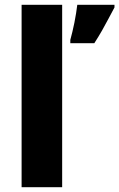

<svg xmlns="http://www.w3.org/2000/svg" viewBox="-20 -780 497 800"><path d="M239 0H70V-760H239ZM457 -749Q445 -727 432.5 -703Q420 -679 405.5 -653.5Q391 -628 373 -600H273V-614Q277 -628 281.5 -647Q286 -666 290 -685.5Q294 -705 297 -724.5Q300 -744 302 -760H457Z"/></svg>

Font: Noto Sans Khmer ExtraBold
Style: Regular
Weight: 800
Version: Version 2.003